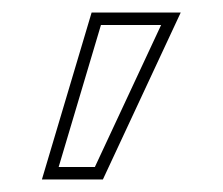

<svg xmlns="http://www.w3.org/2000/svg" viewBox="-20 -687 356 307"><path d="M126.5 -667 47 -400H144.5L269 -667ZM141.4 -647H237.6L131.7 -420H73.8Z"/></svg>

Font: Din Kursivschrift
Style: BreitGhost
Weight: 400
Version: Version 1.089